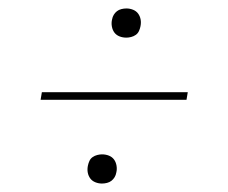

<svg xmlns="http://www.w3.org/2000/svg" viewBox="-20 -567 540 454"><path d="M279 -478Q270 -478 262.5 -481Q255 -484 250.5 -490Q246 -496 244.5 -504.5Q243 -513 245 -521Q246 -527 249 -532Q252 -537 256.5 -540.5Q261 -544 267 -545.5Q273 -547 279 -547Q287 -547 294.5 -544Q302 -541 306.5 -535Q311 -529 312.5 -521Q314 -513 312 -504Q311 -499 308.5 -493.5Q306 -488 301 -484.5Q296 -481 290 -479.5Q284 -478 279 -478ZM76 -331 79 -349H424L421 -331ZM221 -133Q213 -133 205.5 -136Q198 -139 193.5 -145Q189 -151 187.5 -159Q186 -167 188 -176Q189 -181 191.5 -186.5Q194 -192 199 -195.5Q204 -199 210 -200.5Q216 -202 221 -202Q230 -202 237.5 -199Q245 -196 249.5 -190Q254 -184 255.5 -175.5Q257 -167 255 -159Q254 -153 251 -148Q248 -143 243.5 -139.5Q239 -136 233 -134.5Q227 -133 221 -133Z"/></svg>

Font: Iosevka Slab Thin
Style: Italic
Weight: 100
Italic angle: -9°
Monospace: yes
Designer: Belleve Invis
Foundry: Belleve Invis
Version: Version 11.1.1; ttfautohint (v1.8.3)